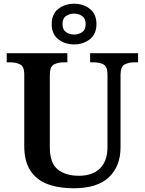

<svg xmlns="http://www.w3.org/2000/svg" viewBox="-20 -999 776 1029"><path d="M374 10Q294 10 234.5 -12.5Q175 -35 142.5 -85Q110 -135 110 -217V-601Q110 -643 87.5 -654Q65 -665 34 -665H16V-714H341V-665H322Q291 -665 269 -653.5Q247 -642 247 -597V-210Q247 -125 289.5 -91Q332 -57 402 -57Q477 -57 516.5 -97Q556 -137 556 -211V-601Q556 -643 534 -654Q512 -665 481 -665H463V-714H720V-665H701Q670 -665 648 -653.5Q626 -642 626 -597V-209Q626 -109 564 -49.5Q502 10 374 10ZM377 -761Q327 -761 292 -789Q257 -817 257 -870Q257 -923 292 -951Q327 -979 377 -979Q427 -979 462 -951Q497 -923 497 -870Q497 -817 462 -789Q427 -761 377 -761ZM377 -814Q402 -814 420.5 -827Q439 -840 439 -870Q439 -900 420.5 -913Q402 -926 377 -926Q352 -926 333.5 -913Q315 -900 315 -870Q315 -840 333.5 -827Q352 -814 377 -814Z"/></svg>

Font: Noto Serif Myanmar SemiBold
Style: Regular
Weight: 600
Designer: Ben Mitchell and the Monotype Design Team
Foundry: Monotype Imaging Inc.
Version: Version 2.106; ttfautohint (v1.8.4.7-5d5b)